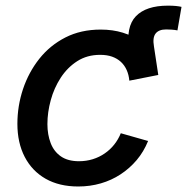

<svg xmlns="http://www.w3.org/2000/svg" viewBox="-20 -659 672 690"><path d="M457 -378.9 444.3 -479Q431.6 -562.5 468.3 -600.6Q504.9 -638.7 583.5 -638.7Q600.1 -638.7 612.3 -637.5Q624.5 -636.2 632.3 -634.3L617.7 -549.8Q607.4 -551.8 596.4 -552.5Q585.4 -553.2 577.1 -553.2Q550.8 -553.2 539.3 -538.6Q527.8 -523.9 533.2 -492.7L548.8 -389.6ZM261.2 11.2Q192.9 11.2 144 -16.6Q95.2 -44.4 68.8 -95.2Q42.5 -146 42.5 -213.9Q42.5 -278.3 62.7 -338.9Q83 -399.4 121.3 -447.8Q159.7 -496.1 215.1 -524.4Q270.5 -552.7 341.8 -552.7Q385.3 -552.7 421.6 -541.5Q458 -530.3 485.1 -509Q512.2 -487.8 528.6 -457.5Q544.9 -427.2 548.8 -389.6L444.8 -369.1Q442.9 -390.1 435.3 -407.2Q427.7 -424.3 414.6 -436.5Q401.4 -448.7 383.1 -455.3Q364.7 -461.9 339.8 -461.9Q293 -461.9 257.6 -439.2Q222.2 -416.5 198.2 -379.6Q174.3 -342.8 162.4 -299.1Q150.4 -255.4 150.4 -212.9Q150.4 -175.3 162.1 -144.8Q173.8 -114.3 199 -96.9Q224.1 -79.6 263.7 -79.6Q290 -79.6 313.5 -86.9Q336.9 -94.2 356.4 -107.7Q376 -121.1 390.6 -139.6Q405.3 -158.2 414.1 -180.2L512.2 -152.3Q496.6 -113.8 471.2 -83.7Q445.8 -53.7 413.3 -32.5Q380.9 -11.2 342.3 0Q303.7 11.2 261.2 11.2Z"/></svg>

Font: Inter Medium
Style: Italic
Weight: 500
Italic angle: -9.3988°
Designer: Rasmus Andersson
Foundry: rsms
Version: Version 4.001;git-66647c0bb